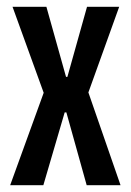

<svg xmlns="http://www.w3.org/2000/svg" viewBox="-20 -547 387 567"><path d="M10 0 109 -273 17 -527H117L175 -320H179L237 -527H332L241 -274L336 0H236L176 -215H171L108 0Z"/></svg>

Font: Mona Sans Condensed Medium
Style: Regular
Weight: 500
Width: 3
Designer: Deni Anggara
Foundry: GitHub
Version: Version 1.001; ttfautohint (v1.8.4.7-5d5b);gftools[0.9.31]